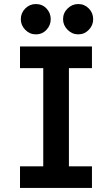

<svg xmlns="http://www.w3.org/2000/svg" viewBox="-20 -930 554 950"><path d="M79 0V-107H194V-593H79V-700H435V-593H321V-107H435V0ZM367 -760Q337 -760 314.5 -782.5Q292 -805 292 -835Q292 -866 314.5 -888Q337 -910 367 -910Q398 -910 419.5 -888Q441 -866 441 -835Q441 -805 419.5 -782.5Q398 -760 367 -760ZM157 -760Q127 -760 105 -782.5Q83 -805 83 -835Q83 -866 105 -888Q127 -910 157 -910Q189 -910 210 -888Q231 -866 231 -835Q231 -805 210 -782.5Q189 -760 157 -760Z"/></svg>

Font: Inclusive Sans SemiBold
Style: Regular
Weight: 600
Designer: Olivia King
Foundry: Olivia King
Version: Version 2.004